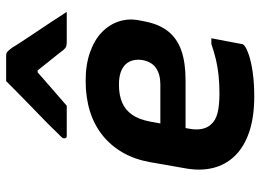

<svg xmlns="http://www.w3.org/2000/svg" viewBox="-134 -722 867 640"><g transform="rotate(-90 300.0 -401.5)"><path d="M351 -550Q405 -550 446 -535.5Q487 -521 513 -496Q539 -471 549.5 -438Q560 -405 552 -368L549 -353Q540 -305 516 -275Q492 -245 452 -231Q412 -217 354 -217Q328 -217 299.5 -217Q271 -217 240 -217Q209 -217 176 -217L118 -211L129 -301Q171 -301 207 -301Q243 -301 275.5 -301Q308 -301 339 -301Q372 -301 393 -315Q414 -329 420 -359Q423 -377 419.5 -391.5Q416 -406 406 -417Q395 -428 378.5 -433.5Q362 -439 338 -439Q304 -439 279 -428.5Q254 -418 238 -395Q222 -372 215 -334L192 -208Q187 -183 190.5 -164Q194 -145 205 -133Q218 -117 243.5 -110.5Q269 -104 309 -104Q342 -104 370 -107Q398 -110 423 -116Q448 -122 474 -131H493Q488 -107 483.5 -81.5Q479 -56 474 -31Q474 -28 473 -26Q472 -24 470 -22Q461 -14 437.5 -6Q414 2 378.5 7Q343 12 299 12Q231 12 181.5 -4.5Q132 -21 101.5 -52Q71 -83 60.5 -126Q50 -169 60 -221L80 -335Q89 -386 111.5 -425.5Q134 -465 168.5 -493Q203 -521 249 -535.5Q295 -550 351 -550ZM350 -815Q372 -815 393 -815Q414 -815 436 -815Q443 -815 448 -811Q453 -807 463 -793Q468 -784 481.5 -763.5Q495 -743 513 -716Q531 -689 549 -662Q567 -635 581 -613Q556 -613 531.5 -613Q507 -613 482 -613Q471 -613 465.5 -615Q460 -617 454 -624Q446 -635 424.5 -661.5Q403 -688 369 -731L414 -710H352L405 -733Q357 -690 325 -662.5Q293 -635 268 -613H169Q164 -613 162.5 -614Q161 -615 160 -617.5Q159 -620 159 -622Q160 -627 164 -631Q168 -635 183 -650Q196 -664 219 -686.5Q242 -709 268 -734Q294 -759 316 -781Q338 -803 350 -815Z"/></g></svg>

Font: RecMonoLinear Nerd Font Mono
Style: Bold Italic
Weight: 700
Italic angle: -10°
Monospace: yes
Version: Version 1.085; ttfautohint (v1.8.4.7-5d5b);Nerd Fonts 3.2.1